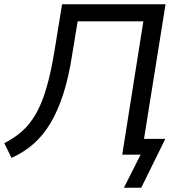

<svg xmlns="http://www.w3.org/2000/svg" viewBox="-31 -725 849 900"><path d="M550 155 628 0H542L641 -625H333L307 -467Q291 -363 265.5 -284Q240 -205 205.5 -147.5Q171 -90 126 -50.5Q81 -11 23 15L-11 -54Q35 -77 71.5 -109Q108 -141 136.5 -190Q165 -239 186.5 -312Q208 -385 225 -490L260 -705H745L644 -74H744L631 155Z"/></svg>

Font: Nunito Sans 7pt
Style: Italic
Weight: 400
Italic angle: -9°
Designer: Vernon Adams
Foundry: Vernon Adams
Version: Version 3.101;gftools[0.9.27]